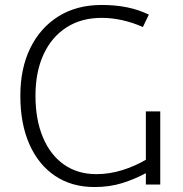

<svg xmlns="http://www.w3.org/2000/svg" viewBox="-20 -744 739 774"><path d="M361 10Q269 10 202 -35Q135 -80 98.5 -162.5Q62 -245 62 -358Q62 -468 102 -550Q142 -632 215.5 -678Q289 -724 390 -724Q445 -724 492 -714.5Q539 -705 580 -685L556 -635Q516 -653 473.5 -662.5Q431 -672 390 -672Q308 -672 248 -633.5Q188 -595 155.5 -524.5Q123 -454 123 -358Q123 -262 153 -190.5Q183 -119 238 -80.5Q293 -42 368 -42Q421 -42 472.5 -58Q524 -74 568 -100V-295H626V0H568V-46Q524 -22 473 -6Q422 10 361 10Z"/></svg>

Font: Noto Sans Georgian Light
Style: Regular
Weight: 300
Version: Version 2.002